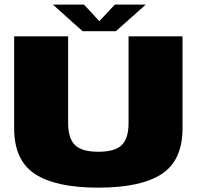

<svg xmlns="http://www.w3.org/2000/svg" viewBox="-20 -838 890 861"><path d="M421 3.5Q612 3.5 705.2 -57.8Q798.5 -119 798.5 -262.5V-675H556.5V-286Q556.5 -217.5 526 -187.5Q495.5 -157.5 421 -157.5Q346.5 -157.5 316 -187.8Q285.5 -218 285.5 -286V-675H43.5V-262.5Q43.5 -119 136.8 -57.8Q230 3.5 421 3.5ZM350.5 -698H499.5L634 -817.5H495L425.5 -743L356.5 -817.5H217Z"/></svg>

Font: Anybody SemiExpanded Black
Style: Regular
Weight: 900
Width: 6
Version: Version 1.113;gftools[0.9.25]